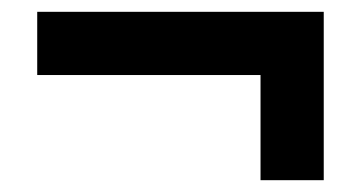

<svg xmlns="http://www.w3.org/2000/svg" viewBox="-20 -426 612 325"><path d="M528 -406V-121H421V-299H43V-406Z"/></svg>

Font: BC Sans
Style: Bold
Weight: 700
Designer: Monotype Design Team
Province of B.C.
Foundry: Monotype Imaging Inc.
Version: Version 2.000;GOOG;noto-source:20170915:90ef993387c0